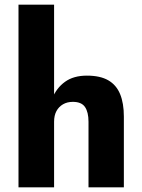

<svg xmlns="http://www.w3.org/2000/svg" viewBox="-20 -800 608 820"><path d="M211 -780H59V0H211ZM358 -280V0H509V-302Q509 -359 493 -398Q477 -437 442.5 -457Q408 -477 351 -477Q294 -477 257.5 -450.5Q221 -424 203 -379.5Q185 -335 185 -280H211Q211 -307 221 -325.5Q231 -344 249 -354.5Q267 -365 291 -365Q328 -365 343 -343Q358 -321 358 -280Z"/></svg>

Font: Jost
Style: Bold
Weight: 700
Version: Version 3.710